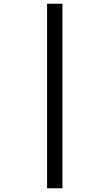

<svg xmlns="http://www.w3.org/2000/svg" viewBox="-20 -779 591 1036"><path d="M234 -759V237H317V-759Z"/></svg>

Font: Noto Sans Gunjala Gondi Medium
Style: Regular
Weight: 500
Designer: Ek Type
Foundry: Ek Type
Version: Version 1.004